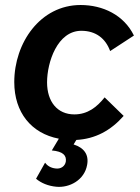

<svg xmlns="http://www.w3.org/2000/svg" viewBox="-20 -549 561 767"><path d="M205 197C257 202 317 171 328 110C336 68 315 41 274 28L285 10C360 6 422 -27 474 -86L398 -160C367 -121 330 -92 277 -92C209 -92 168 -143 168 -220C168 -300 209 -426 305 -426C363 -426 402 -395 420 -345L515 -407C475 -489 391 -529 302 -529C141 -529 37 -378 37 -221C37 -100 105 -16 215 5L187 52C232 56 246 72 243 96C240 115 223 127 202 124C182 122 168 112 160 101L124 165C144 182 172 194 205 197Z"/></svg>

Font: Fixel Text 20240404 SemiBold
Style: Italic
Weight: 600
Width: 4
Italic angle: -10°
Designer: AlfaBravo + MacPaw
Foundry: Kyrylo Tkachov, Marchela Mozhyna, Serhii Makarenko, Maria Weinstein, Zakhar Kryvoshyya
Version: Version 1.211;Glyphs 3.2 (3225)